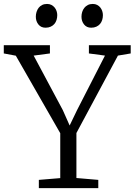

<svg xmlns="http://www.w3.org/2000/svg" viewBox="-29 -978 700 998"><path d="M172.9 -43 284.2 -52.2V-285.6L53.2 -688.5L-9.3 -700.2V-743.2H230.5V-700.2L146 -689L297.4 -405.8L333 -325.7L371.6 -405.8L516.6 -689L433.1 -700.2V-743.2H650.4V-700.2L584 -689L368.2 -286.6V-52.7L481.9 -43V0H172.9ZM207.5 -834Q184.1 -834 170.7 -850.8Q157.2 -867.7 157.2 -891.1Q157.2 -903.8 160.9 -915.8Q164.6 -927.7 171.6 -937Q178.7 -946.3 189.7 -951.9Q200.7 -957.5 215.3 -957.5H215.8Q228.5 -957.5 238.3 -952.4Q248 -947.3 254.9 -939Q261.7 -930.7 265.1 -920.4Q268.6 -910.2 268.6 -899.4Q268.6 -886.2 264.9 -874.3Q261.2 -862.3 253.7 -853.5Q246.1 -844.7 234.6 -839.4Q223.1 -834 208 -834ZM444.8 -834Q421.4 -834 408 -850.8Q394.5 -867.7 394.5 -891.1Q394.5 -903.8 398.2 -915.8Q401.9 -927.7 409.2 -937Q416.5 -946.3 427.5 -951.9Q438.5 -957.5 453.1 -957.5H453.6Q466.3 -957.5 476.1 -952.4Q485.8 -947.3 492.4 -939Q499 -930.7 502.4 -920.4Q505.9 -910.2 505.9 -899.4Q505.9 -886.2 502.2 -874.3Q498.5 -862.3 491 -853.5Q483.4 -844.7 471.9 -839.4Q460.4 -834 445.3 -834Z"/></svg>

Font: MerriweatherLight
Style: Regular
Weight: 300
Designer: Eben Sorkin ( sorkintype@gmail.com )
Foundry: Eben Sorkin
Version: Version 1.055; ttfautohint (v1.4.1)